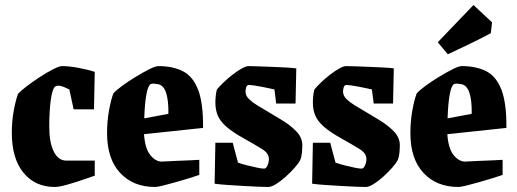

<svg xmlns="http://www.w3.org/2000/svg" viewBox="-20 -733 2057 764"><path d="M198 11Q120 11 73.5 -45.5Q27 -102 27 -205Q27 -252 35 -294.5Q43 -337 52 -360Q62 -371 86 -389.5Q110 -408 138.5 -426.5Q167 -445 191.5 -457.5Q216 -470 227 -470Q253 -470 289.5 -463.5Q326 -457 357 -447L354 -298H273L256 -377Q246 -382 234 -387Q222 -392 211 -392Q203 -392 199 -388Q188 -379 182 -335Q176 -291 176 -228Q176 -166 194 -130Q212 -94 243 -94H357V-34Q339 -28 307.5 -17Q276 -6 245 2.5Q214 11 198 11Z M773 -37Q759 -32 733 -24Q707 -16 679 -8Q651 0 628.5 5.5Q606 11 597 11Q510 11 458 -45Q406 -101 406 -203Q406 -251 414 -294.5Q422 -338 431 -361Q441 -373 465.5 -391Q490 -409 519.5 -427Q549 -445 574 -457.5Q599 -470 610 -470Q668 -470 708 -449.5Q748 -429 768.5 -375.5Q789 -322 788 -224L553 -199Q557 -142 578 -116Q599 -90 624 -90Q625 -90 642.5 -91Q660 -92 685 -93Q710 -94 734 -95Q758 -96 773 -97ZM579 -398Q569 -392 562.5 -357Q556 -322 554 -262L650 -280Q651 -333 641 -363.5Q631 -394 609 -398Q604 -399 594 -400Q584 -401 579 -398Z M1047 11Q1035 11 1008.5 10Q982 9 949.5 7Q917 5 886 3Q855 1 834 -2L837 -165H906L927 -86Q943 -80 963.5 -75Q984 -70 1002.5 -66Q1021 -62 1031 -62Q1039 -62 1044.5 -75Q1050 -88 1050 -100Q1050 -123 1023.5 -139.5Q997 -156 949 -183Q904 -208 879.5 -230Q855 -252 846 -274.5Q837 -297 837 -325Q837 -338 838.5 -352Q840 -366 843 -377Q853 -389 869.5 -405Q886 -421 905.5 -436Q925 -451 942 -460.5Q959 -470 969 -470Q982 -470 1007 -469Q1032 -468 1061 -467Q1090 -466 1116.5 -464.5Q1143 -463 1159 -461L1156 -321H1079L1072 -377Q1068 -378 1054 -381Q1040 -384 1022.5 -387.5Q1005 -391 990.5 -393Q976 -395 971 -395Q963 -395 960 -386.5Q957 -378 957 -369Q957 -352 971 -338.5Q985 -325 1003.5 -314Q1022 -303 1037 -294Q1065 -277 1099.5 -256.5Q1134 -236 1158.5 -211Q1183 -186 1183 -155Q1183 -143 1181.5 -126Q1180 -109 1175 -97Q1168 -83 1152 -65Q1136 -47 1116.5 -29.5Q1097 -12 1078.5 -0.5Q1060 11 1047 11Z M1435 11Q1423 11 1396.5 10Q1370 9 1337.5 7Q1305 5 1274 3Q1243 1 1222 -2L1225 -165H1294L1315 -86Q1331 -80 1351.5 -75Q1372 -70 1390.5 -66Q1409 -62 1419 -62Q1427 -62 1432.5 -75Q1438 -88 1438 -100Q1438 -123 1411.5 -139.5Q1385 -156 1337 -183Q1292 -208 1267.5 -230Q1243 -252 1234 -274.5Q1225 -297 1225 -325Q1225 -338 1226.5 -352Q1228 -366 1231 -377Q1241 -389 1257.5 -405Q1274 -421 1293.5 -436Q1313 -451 1330 -460.5Q1347 -470 1357 -470Q1370 -470 1395 -469Q1420 -468 1449 -467Q1478 -466 1504.5 -464.5Q1531 -463 1547 -461L1544 -321H1467L1460 -377Q1456 -378 1442 -381Q1428 -384 1410.5 -387.5Q1393 -391 1378.5 -393Q1364 -395 1359 -395Q1351 -395 1348 -386.5Q1345 -378 1345 -369Q1345 -352 1359 -338.5Q1373 -325 1391.5 -314Q1410 -303 1425 -294Q1453 -277 1487.5 -256.5Q1522 -236 1546.5 -211Q1571 -186 1571 -155Q1571 -143 1569.5 -126Q1568 -109 1563 -97Q1556 -83 1540 -65Q1524 -47 1504.5 -29.5Q1485 -12 1466.5 -0.5Q1448 11 1435 11Z M1980 -37Q1966 -32 1940 -24Q1914 -16 1886 -8Q1858 0 1835.5 5.5Q1813 11 1804 11Q1717 11 1665 -45Q1613 -101 1613 -203Q1613 -251 1621 -294.5Q1629 -338 1638 -361Q1648 -373 1672.5 -391Q1697 -409 1726.5 -427Q1756 -445 1781 -457.5Q1806 -470 1817 -470Q1875 -470 1915 -449.5Q1955 -429 1975.5 -375.5Q1996 -322 1995 -224L1760 -199Q1764 -142 1785 -116Q1806 -90 1831 -90Q1832 -90 1849.5 -91Q1867 -92 1892 -93Q1917 -94 1941 -95Q1965 -96 1980 -97ZM1786 -398Q1776 -392 1769.5 -357Q1763 -322 1761 -262L1857 -280Q1858 -333 1848 -363.5Q1838 -394 1816 -398Q1811 -399 1801 -400Q1791 -401 1786 -398ZM1762 -517 1722 -565 1864 -713 1938 -644 1933 -601Q1898 -582 1849.5 -558.5Q1801 -535 1762 -517Z"/></svg>

Font: Grenze Gotisch ExtraBold
Style: Regular
Weight: 800
Designer: Renata Polastri
Foundry: Omnibus-Type
Version: Version 1.001